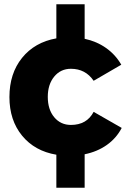

<svg xmlns="http://www.w3.org/2000/svg" viewBox="-20 -721 640 896"><path d="M375 -1V155H243V1Q142 -16 83 -88Q24 -160 24 -268Q24 -378 83 -451Q142 -524 243 -542V-701H375V-540Q431 -528 475 -497Q519 -466 546 -419L417 -344Q379 -400 311 -400Q263 -400 233 -363.5Q203 -327 203 -269Q203 -210 233 -174Q263 -138 311 -138Q385 -138 417 -199L548 -124Q523 -76 478.5 -44.5Q434 -13 375 -1Z"/></svg>

Font: Montserrat arm2
Style: Bold
Weight: 700
Designer: Julieta Ulanovsky
Foundry: Julieta Ulanovsky
Version: Version 6.000